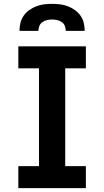

<svg xmlns="http://www.w3.org/2000/svg" viewBox="-20 -975 540 995"><path d="M75 0V-114H182V-621H75V-735H425V-621H318V-114H425V0ZM81 -815Q81 -836 86 -856.5Q91 -877 103 -894Q115 -911 132 -923Q149 -935 168.5 -942.5Q188 -950 208.5 -952.5Q229 -955 250 -955Q271 -955 291.5 -952.5Q312 -950 331.5 -942.5Q351 -935 368 -923Q385 -911 397 -894Q409 -877 414 -856.5Q419 -836 419 -815H321Q321 -828 316 -840.5Q311 -853 300 -860.5Q289 -868 276 -871Q263 -874 250 -874Q237 -874 224 -871Q211 -868 200 -860.5Q189 -853 184 -840.5Q179 -828 179 -815Z"/></svg>

Font: Iosevka SS04 Heavy
Style: Regular
Weight: 900
Monospace: yes
Designer: Belleve Invis
Foundry: Belleve Invis
Version: Version 19.0.0; ttfautohint (v1.8.4)